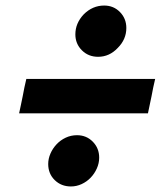

<svg xmlns="http://www.w3.org/2000/svg" viewBox="-20 -706 588 693"><path d="M236 -33Q201 -33 177.5 -56Q154 -79 154 -114Q154 -133 162 -151.5Q170 -170 184 -185Q198 -200 217 -209Q236 -218 258 -218Q292 -218 315 -194.5Q338 -171 338 -137Q338 -117 329.5 -98Q321 -79 307 -64.5Q293 -50 274.5 -41.5Q256 -33 236 -33ZM252 -582Q252 -622 282 -654Q314 -686 356 -686Q390 -686 413 -662.5Q436 -639 436 -605Q436 -564 405 -533Q375 -501 334 -501Q299 -501 275.5 -524.5Q252 -548 252 -582ZM514 -297H85H49Q52 -312 55.5 -327.5Q59 -343 62 -359Q65 -375 68 -390Q71 -405 75 -421H290H504H540Q536 -405 533 -390Q530 -375 527 -359Q524 -343 520.5 -328Q517 -313 514 -297Z"/></svg>

Font: Rosa Sans Black
Style: Italic
Weight: 900
Italic angle: -12°
Designer: Pentagram / MCKL
Foundry: Pentagram / MCKL
Version: Version 1.005;September 16, 2019;FontCreator 11.5.0.2425 64-